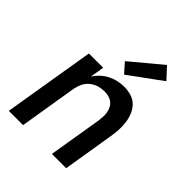

<svg xmlns="http://www.w3.org/2000/svg" viewBox="-213 -899 1027 1027"><g transform="rotate(45 300.0 -386.0)"><path d="M27 0 113 -520H221L208 -440Q221 -461 240 -478.5Q259 -496 281 -507Q303 -518 326.5 -523Q350 -528 373 -528Q401 -528 427 -520Q453 -512 471 -493.5Q489 -475 499 -450.5Q509 -426 512.5 -399Q516 -372 514.5 -344Q513 -316 508 -288L461 0H353L403 -303Q405 -319 406 -335.5Q407 -352 404 -367Q401 -382 394 -395.5Q387 -409 375 -418.5Q363 -428 347.5 -432Q332 -436 316 -436Q294 -436 272 -429.5Q250 -423 231.5 -408Q213 -393 203 -372Q193 -351 189 -329L135 0ZM326 -573 278 -627 452 -772 511 -708Z"/></g></svg>

Font: Iosevka SS04 SmBd Ex Obl
Style: Regular
Weight: 600
Width: 7
Italic angle: -9°
Monospace: yes
Designer: Belleve Invis
Foundry: Belleve Invis
Version: Version 19.0.0; ttfautohint (v1.8.4)